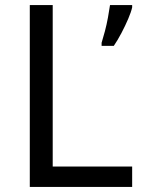

<svg xmlns="http://www.w3.org/2000/svg" viewBox="-20 -734 564 754"><path d="M97 0V-714H187V-80H499V0ZM499 -714V-705Q495 -687 483.5 -660Q472 -633 457 -604.5Q442 -576 427 -554H379V-566Q385 -585 392 -611.5Q399 -638 404 -665.5Q409 -693 412 -714Z"/></svg>

Font: Noto IKEA Arabic
Style: Regular
Weight: 400
Designer: Monotype Design Team
Foundry: Monotype Imaging Inc.
Version: Version 1.200